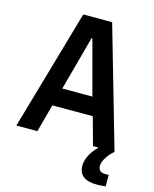

<svg xmlns="http://www.w3.org/2000/svg" viewBox="-129 -774 850 1060"><g transform="rotate(15 295.5 -244.0)"><path d="M578 131V197Q551 200 528 200Q424 200 424 118Q424 90 440.5 58.5Q457 27 485 0H453L409 -159H178L135 0H15L213 -688H378L576 0H577Q556 16 537 44Q518 72 518 95Q518 113 528 122.5Q538 132 562 132Q573 132 578 131ZM207 -263H379L296 -573H291Z"/></g></svg>

Font: Saira Semi Condensed Medium
Style: Regular
Weight: 500
Width: 4
Designer: Hector Gatti with collaboration of the Omnibus-Type team
Foundry: Omnibus-Type
Version: Version 1.001; ttfautohint (v1.8)